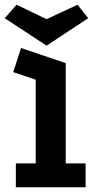

<svg xmlns="http://www.w3.org/2000/svg" viewBox="-36 -792 407 812"><path d="M31 0V-101H115V-455L20 -487L53 -589L242 -525V-101H326V0ZM34 -772 161 -711 292 -772 337 -715 161 -599 -16 -715Z"/></svg>

Font: Podkova ExtraBold
Style: Regular
Weight: 800
Designer: Ilya Yudin
Foundry: Cyreal (www.cyreal.org)
Version: Version 2.103